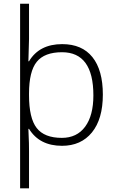

<svg xmlns="http://www.w3.org/2000/svg" viewBox="-20 -780 635 1040"><path d="M316.9 -541Q424.3 -541 480.7 -470.5Q537.1 -399.9 537.1 -267.6Q537.1 -135.3 478 -62.7Q418.9 9.8 315.9 9.8Q193.8 9.8 137.2 -82H133.8L135.3 -41Q137.2 -9.3 137.2 38.1V240.2H88.9V-759.8H137.2V-568.8L133.8 -448.2H137.2Q192.9 -541 316.9 -541ZM137.2 -272.9V-264.2Q137.2 -140.1 178.7 -86.7Q220.2 -33.2 314.9 -33.2Q396.5 -33.2 441.2 -93.8Q485.8 -154.3 485.8 -263.2Q485.8 -497.1 315.9 -497.1Q221.2 -497.1 179.2 -445.3Q137.2 -393.6 137.2 -272.9Z"/></svg>

Font: Open Sans Hebrew Light
Style: Regular
Weight: 300
Foundry: Ascender Corporation, Yanek Iontef
Version: Version 2.001;PS 002.001;hotconv 1.0.70;makeotf.lib2.5.58329